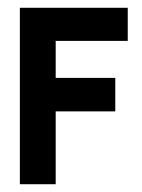

<svg xmlns="http://www.w3.org/2000/svg" viewBox="-20 -473 364 493"><path d="M31 0H123V-187H276V-273H123V-368H308V-453H31Z"/></svg>

Font: Rabbid Highway Sign II Hop
Style: Regular
Weight: 400
Foundry: Cannot Into Space Fonts
Version: Version 0.277